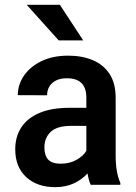

<svg xmlns="http://www.w3.org/2000/svg" viewBox="-20 -770 565 800"><path d="M326.7 -601.6H224.6L91.3 -750H229.5ZM461.9 -124.5Q461.9 -84.5 467 -56.4Q472.2 -28.3 481.4 -8.3V0H357.9Q349.1 -19.5 344.7 -47.4Q322.3 -22.5 288.3 -6.3Q254.4 9.8 209.5 9.8Q134.8 9.8 89.1 -32.2Q43.5 -74.2 43.5 -147.9Q43.5 -200.2 68.6 -239Q93.8 -277.8 144 -299.3Q194.3 -320.8 269.5 -320.8H339.8V-363.3Q339.8 -444.8 257.3 -443.8Q220.2 -443.8 198.2 -424.3Q176.3 -404.8 176.3 -373L54.2 -373.5Q54.2 -417.5 80.1 -455.1Q106 -492.7 153.1 -515.4Q200.2 -538.1 264.2 -538.1Q321.8 -538.1 366.2 -519.5Q410.6 -501 436.3 -462.2Q461.9 -423.3 461.9 -362.3ZM232.9 -87.9Q270.5 -87.9 298.8 -104Q327.1 -120.1 339.8 -141.6V-245.6H277.3Q217.3 -245.6 191.2 -220.5Q165 -195.3 165 -155.8Q165 -122.1 180.9 -105Q196.8 -87.9 232.9 -87.9Z"/></svg>

Font: Robert Sans
Style: Bold
Weight: 700
Designer: Christian Robertson (extended by Adam Twardoch)
Foundry: Google
Version: Version 12.135;April 2, 2019;FontCreator 11.5.0.2425 64-bit;